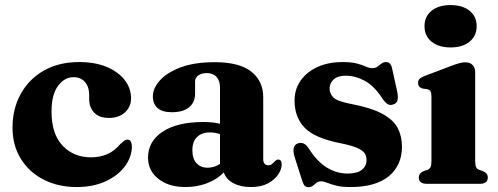

<svg xmlns="http://www.w3.org/2000/svg" viewBox="-20 -742 2012 775"><path d="M509 -345Q509 -311.5 484.8 -288.8Q460.5 -266 420 -266Q380.5 -266 360.2 -287.2Q340 -308.5 340 -342V-357.5Q340 -391 323 -410.8Q306 -430.5 277 -430.5Q240 -430.5 214 -395Q188 -359.5 188 -291.5Q188 -201 232.8 -154Q277.5 -107 347 -107Q421.5 -107 464 -159Q476 -170.5 482.2 -174.5Q488.5 -178.5 495 -178.5Q504 -178.5 508.2 -170Q512.5 -161.5 512.5 -149Q511 -105.5 482.5 -68.5Q454 -31.5 404.2 -9.2Q354.5 13 289.5 13Q215 13 156.5 -16.8Q98 -46.5 64.2 -100.8Q30.5 -155 30.5 -227Q30.5 -302.5 63.5 -362.5Q96.5 -422.5 156.8 -457Q217 -491.5 299 -491.5Q364 -491.5 411 -471.8Q458 -452 483.5 -418.8Q509 -385.5 509 -345Z M577.5 -105.5Q577.5 -171.5 636.5 -210.5Q695.5 -249.5 801.5 -249.5Q839 -249.5 868 -242.5V-389Q868 -416 854 -431.5Q840 -447 814.5 -447Q793.5 -447 780.5 -437.5Q767.5 -428 767.5 -414V-364.5Q767.5 -328.5 743 -308.8Q718.5 -289 674 -289Q635 -289 616 -306Q597 -323 597 -353Q597 -385.5 625 -417Q653 -448.5 708.5 -469.8Q764 -491 847 -491Q946 -491 994.2 -453Q1042.5 -415 1042.5 -349.5V-100Q1042.5 -75 1063.5 -75Q1073 -75 1078.2 -80Q1083.5 -85 1088 -89.5Q1091 -93 1094.5 -95.5Q1098 -98 1102.5 -98Q1117 -98 1117 -78.5Q1117 -59 1103 -37.8Q1089 -16.5 1061.5 -1.8Q1034 13 993 13Q950.5 13 921.2 -3Q892 -19 883.5 -46Q856 -17.5 815 -2.2Q774 13 729 13Q661 13 619.2 -20.2Q577.5 -53.5 577.5 -105.5ZM756.5 -136Q756.5 -101 773.5 -83Q790.5 -65 817.5 -65Q844.5 -65 868 -80.5V-200.5Q848.5 -207.5 827 -207.5Q794 -207.5 775.2 -188.8Q756.5 -170 756.5 -136Z M1376 -436.5Q1344 -436.5 1327.2 -421.8Q1310.5 -407 1310.5 -385Q1310.5 -365 1324.8 -349.5Q1339 -334 1392 -323.5Q1477.5 -307.5 1523 -282.8Q1568.5 -258 1585.5 -224.8Q1602.5 -191.5 1602.5 -150Q1602.5 -74.5 1549.5 -30.8Q1496.5 13 1394 13Q1358.5 13 1336.5 7.2Q1314.5 1.5 1300.8 -4.2Q1287 -10 1276.5 -10Q1265 -10 1257.8 -4.2Q1250.5 1.5 1243.5 7.5Q1236.5 13.5 1225.5 13.5Q1214.5 13.5 1209.2 7.2Q1204 1 1199 -15L1169 -109Q1156 -153 1181.5 -163Q1206.5 -172.5 1225.5 -144Q1259.5 -90 1299 -65.8Q1338.5 -41.5 1383 -41.5Q1421.5 -41.5 1440.5 -56.5Q1459.5 -71.5 1459.5 -96.5Q1459.5 -112 1451.5 -123.8Q1443.5 -135.5 1421 -145.2Q1398.5 -155 1354 -164Q1251 -184 1210 -226.2Q1169 -268.5 1169 -336Q1169 -382.5 1194 -417.5Q1219 -452.5 1262.5 -472Q1306 -491.5 1363 -491.5Q1399.5 -491.5 1421.2 -485.5Q1443 -479.5 1456.8 -473.2Q1470.5 -467 1483.5 -467Q1496 -467 1504.2 -473.2Q1512.5 -479.5 1520 -485.5Q1527.5 -491.5 1538.5 -491.5Q1558.5 -491.5 1563.5 -462L1583.5 -371.5Q1587.5 -349.5 1584.8 -337.8Q1582 -326 1569 -321Q1555.5 -315.5 1545.2 -321.5Q1535 -327.5 1524 -343.5Q1491 -395 1452.5 -415.8Q1414 -436.5 1376 -436.5Z M1798.5 -550.5Q1750.5 -550.5 1722 -573.8Q1693.5 -597 1693.5 -636.5Q1693.5 -675.5 1722 -698.5Q1750.5 -721.5 1798.5 -721.5Q1847 -721.5 1875.5 -698.5Q1904 -675.5 1904 -636.5Q1904 -597 1875.5 -573.8Q1847 -550.5 1798.5 -550.5ZM1898 -451.5V-93.5Q1898 -75 1901.8 -67.2Q1905.5 -59.5 1914 -56.5L1928.5 -51.5Q1949 -43.5 1949 -25.5Q1949 0 1916 0H1703.5Q1670.5 0 1670.5 -25.5Q1670.5 -43 1690.5 -51.5L1706 -56.5Q1714 -60 1717.8 -67.5Q1721.5 -75 1721.5 -93V-353Q1721.5 -367.5 1717.5 -373.8Q1713.5 -380 1704.5 -382L1686 -384.5Q1667.5 -390 1667.5 -407Q1667.5 -417.5 1673.2 -423.5Q1679 -429.5 1694.5 -435.5L1796 -474Q1819.5 -483 1833.2 -486.8Q1847 -490.5 1857 -490.5Q1877.5 -490.5 1887.8 -479.5Q1898 -468.5 1898 -451.5Z"/></svg>

Font: Fraunces 9pt
Style: Bold
Weight: 700
Version: Version 1.000;[b76b70a41]